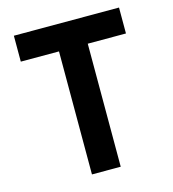

<svg xmlns="http://www.w3.org/2000/svg" viewBox="-109 -820 817 909"><g transform="rotate(-15 300.0 -365.0)"><path d="M229.5 0V-603H42.3V-730H557.7V-603H370.5V0Z"/></g></svg>

Font: JetBrains Mono
Style: Regular
Weight: 400
Monospace: yes
Designer: Philipp Nurullin, Konstantin Bulenkov
Foundry: JetBrains
Version: Version 2.305